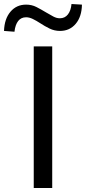

<svg xmlns="http://www.w3.org/2000/svg" viewBox="-81 -936 428 956"><path d="M87 0V-705H179V0ZM-9 -778 -61 -782Q-59 -842 -29 -877.5Q1 -913 49 -913Q77 -913 100.5 -901Q124 -889 147 -875Q169 -862 185 -853.5Q201 -845 217 -845Q242 -845 257 -864Q272 -883 275 -916L327 -913Q326 -853 296 -817.5Q266 -782 218 -782Q190 -782 165.5 -794Q141 -806 120 -820Q100 -833 82.5 -841.5Q65 -850 49 -850Q24 -850 9.5 -831.5Q-5 -813 -9 -778Z"/></svg>

Font: Nunito Sans 10pt SemiCondensed Medium
Style: Regular
Weight: 500
Width: 4
Designer: Vernon Adams
Foundry: Vernon Adams
Version: Version 3.101;gftools[0.9.27]